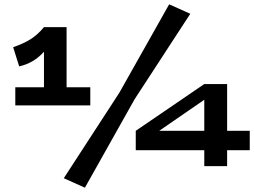

<svg xmlns="http://www.w3.org/2000/svg" viewBox="-20 -759 1179 891"><path d="M399 -354V-270H51V-354H184V-519Q137 -466 69 -451L41 -540Q88 -556 121 -576.5Q154 -597 184 -633H289V-354ZM765 -739 863 -695 605 -299 374 112 276 68 534 -329ZM1139 -62H1034V12H928V-62H610V-152L928 -369H1034V-152H1139ZM928 -152V-296L719 -152Z"/></svg>

Font: BioRhyme Expanded ExtraBold
Style: Regular
Weight: 800
Width: 7
Designer: Aoife Mooney
Foundry: Aoife Mooney Type
Version: Version 1.000